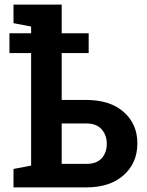

<svg xmlns="http://www.w3.org/2000/svg" viewBox="-20 -814 639 834"><path d="M38.6 0V-80.1L115.2 -94.7V-583.5H21V-669.4H115.2V-698.7L38.6 -713.4V-793.9H248V-669.4H365.2V-583.5H248V-379.9H354.5Q458 -379.9 517.3 -327.6Q576.7 -275.4 576.7 -191.4Q576.7 -106 517.1 -53Q457.5 0 354.5 0ZM248 -102.1H354.5Q399.9 -102.1 421.9 -126.7Q443.8 -151.4 443.8 -189.9Q443.8 -226.6 421.6 -252.2Q399.4 -277.8 354.5 -277.8H248Z"/></svg>

Font: Roboto Slab SemiBold
Style: Regular
Weight: 600
Designer: Google
Version: Version 2.001; ttfautohint (v1.8.3)